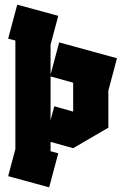

<svg xmlns="http://www.w3.org/2000/svg" viewBox="-20 -804 537 824"><path d="M191 0 15 -48 46 -164V-630L15 -638L54 -784L230 -736L197 -612V-484L234 -622L482 -554L445 -415V-256L294 -168L197 -195V-155L230 -146ZM213 -348 294 -325V-449L197 -476V-288Z"/></svg>

Font: Blaka Ink
Style: Regular
Weight: 400
Designer: Mohamed Gaber
Foundry: Kief Type Foundry
Version: Version 1.003; ttfautohint (v1.8.4.7-5d5b)